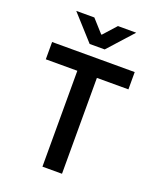

<svg xmlns="http://www.w3.org/2000/svg" viewBox="-165 -1017 921 1116"><g transform="rotate(20 295.5 -459.0)"><path d="M40 -700H551V-593H356V0H235V-593H40ZM110 -918H222L293 -839H297L368 -918H481L342 -764H249Z"/></g></svg>

Font: Lopes Sans SemiBold
Style: Regular
Weight: 600
Designer: Gabriel Lam, Diego Maldonado
Foundry: TypeRant, Foresti Design
Version: Version 4.000